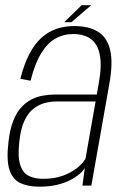

<svg xmlns="http://www.w3.org/2000/svg" viewBox="-20 -698 470 722"><path d="M128 4Q165 4 194.2 -3Q223.5 -10 245 -21.2Q266.5 -32.5 280 -44.5Q293.5 -56.5 299 -67L290 0H323.5L391.5 -384.5Q405.5 -463.5 394 -510.8Q382.5 -558 348.2 -579Q314 -600 259.5 -600Q223.5 -600 192.5 -589.5Q161.5 -579 136 -556Q110.5 -533 90.5 -495Q70.5 -457 56.5 -401.5L95 -394.5Q111 -458.5 134.5 -497Q158 -535.5 188.2 -552.8Q218.5 -570 255 -570Q296 -570 321.5 -551.5Q347 -533 355.2 -492.2Q363.5 -451.5 351.5 -385L344 -342.5H188Q164 -342.5 140.5 -338.2Q117 -334 96 -322.8Q75 -311.5 57.8 -291.8Q40.5 -272 28.8 -241Q17 -210 12 -165.5Q3.5 -95.5 15.8 -59Q28 -22.5 57.2 -9.2Q86.5 4 128 4ZM141 -25.5Q110.5 -25.5 88 -36.8Q65.5 -48 55.8 -78.8Q46 -109.5 53 -168.5Q58 -214.5 71.8 -243.8Q85.5 -273 105.5 -288.8Q125.5 -304.5 148 -310.5Q170.5 -316.5 194 -316.5H339.5L301.5 -101.5Q292 -84 270.2 -66.5Q248.5 -49 216.2 -37.2Q184 -25.5 141 -25.5ZM221.5 -614.5H248.5L323 -678.5H287Z"/></svg>

Font: Anybody SemiCondensed ExtraLight
Style: Italic
Weight: 250
Width: 4
Italic angle: -10°
Version: Version 1.113;gftools[0.9.25]